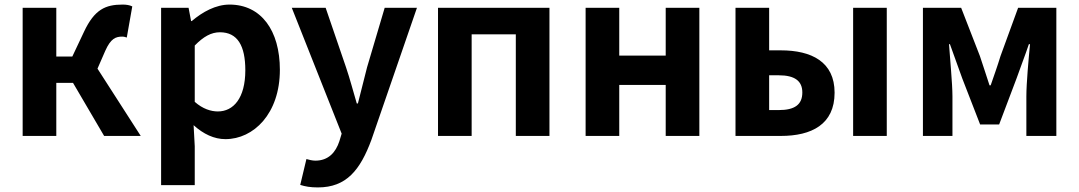

<svg xmlns="http://www.w3.org/2000/svg" viewBox="-20 -594 4715 839"><path d="M79 0H226V-232H299L435 0H595L406 -294L440 -372C464 -426 486 -434 514 -434C522 -434 528 -432 534 -430L558 -566C546 -572 531 -574 516 -574C441 -574 393 -553 347 -455L296 -347H226V-560H79Z M684 215H831V45L826 -47C869 -8 916 14 965 14C1088 14 1203 -97 1203 -289C1203 -461 1121 -574 983 -574C923 -574 865 -542 818 -502H815L804 -560H684ZM932 -107C902 -107 866 -118 831 -149V-395C869 -434 903 -453 941 -453C1018 -453 1052 -394 1052 -287C1052 -165 1000 -107 932 -107Z M1369 225C1494 225 1554 149 1603 17L1802 -560H1661L1584 -300C1571 -248 1557 -194 1544 -142H1539C1523 -196 1509 -250 1492 -300L1403 -560H1255L1473 -10L1463 23C1447 72 1415 108 1358 108C1345 108 1329 104 1319 101L1292 214C1314 221 1336 225 1369 225Z M1894 0H2041V-444H2234V0H2381V-560H1894Z M2539 0H2686V-223H2889V0H3036V-560H2889V-351H2686V-560H2539Z M3194 0H3392C3526 0 3627 -50 3627 -189C3627 -324 3526 -374 3392 -374H3341V-560H3194ZM3341 -113V-265H3383C3453 -265 3486 -240 3486 -190C3486 -137 3453 -113 3383 -113ZM3708 0H3855V-560H3708Z M4013 0H4142V-173C4142 -230 4131 -339 4127 -401H4131C4147 -355 4169 -297 4185 -251L4263 -50H4346L4422 -251C4438 -297 4460 -353 4476 -401H4481C4475 -339 4465 -230 4465 -173V0H4596V-560H4429L4352 -349C4338 -303 4323 -262 4309 -221H4304C4291 -262 4277 -303 4262 -349L4180 -560H4013Z"/></svg>

Font: Noto Sans HK
Style: Bold
Weight: 700
Designer: Ryoko NISHIZUKA 西塚涼子 (kana, bopomofo & ideographs); Paul D. Hunt (Latin, Greek & Cyrillic); Sandoll Communications 산돌커뮤니
Foundry: Adobe
Version: Version 2.002;hotconv 1.0.116;makeotfexe 2.5.65601